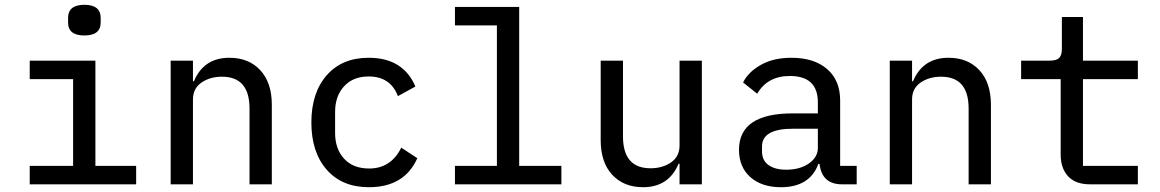

<svg xmlns="http://www.w3.org/2000/svg" viewBox="-20 -769 4840 801"><path d="M264 -675V-694Q264 -749 332 -749Q400 -749 400 -694V-675Q400 -621 332 -621Q264 -621 264 -675ZM104 0V-77H285V-439H104V-516H378V-77H548V0Z M785 0H692V-516H785V-430H789Q830 -528 937 -528Q1018 -528 1066 -476Q1114 -424 1114 -332V0H1021V-316Q1021 -449 906 -449Q856 -449 820.5 -424.5Q785 -400 785 -354Z M1519 12Q1407 12 1343 -61Q1279 -134 1279 -258Q1279 -382 1343 -455Q1407 -528 1518 -528Q1662 -528 1713 -408L1640 -368Q1609 -450 1518 -450Q1453 -450 1415.5 -409Q1378 -368 1378 -302V-214Q1378 -148 1415.5 -107Q1453 -66 1520 -66Q1611 -66 1654 -153L1721 -109Q1667 12 1519 12Z M1878 0V-77H2053V-663H1878V-740H2146V-77H2322V0Z M2815 0V-86H2811Q2770 12 2663 12Q2582 12 2534 -40Q2486 -92 2486 -184V-516H2579V-200Q2579 -67 2694 -67Q2744 -67 2779.5 -91.5Q2815 -116 2815 -162V-516H2908V0Z M3554 0H3493Q3409 0 3399 -85H3394Q3358 12 3238 12Q3158 12 3110.5 -30Q3063 -72 3063 -144Q3063 -296 3287 -296H3392V-342Q3392 -452 3275 -452Q3182 -452 3139 -378L3080 -425Q3102 -469 3154.5 -498.5Q3207 -528 3282 -528Q3376 -528 3430.5 -481Q3485 -434 3485 -350V-77H3554ZM3260 -61Q3317 -61 3354.5 -87Q3392 -113 3392 -152V-232H3288Q3159 -232 3159 -158V-137Q3159 -100 3186 -80.5Q3213 -61 3260 -61Z M3785 0H3692V-516H3785V-430H3789Q3830 -528 3937 -528Q4018 -528 4066 -476Q4114 -424 4114 -332V0H4021V-316Q4021 -449 3906 -449Q3856 -449 3820.5 -424.5Q3785 -400 3785 -354Z M4727 0H4528Q4467 0 4436 -33.5Q4405 -67 4405 -124V-439H4240V-516H4360Q4387 -516 4398.5 -527Q4410 -538 4410 -566V-698H4498V-516H4727V-439H4498V-77H4727Z"/></svg>

Font: IBM Plex Mono Text
Style: Regular
Weight: 450
Designer: Mike Abbink, Paul van der Laan, Pieter van Rosmalen
Foundry: Bold Monday
Version: Version 2.000